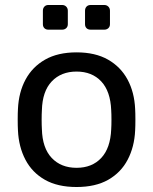

<svg xmlns="http://www.w3.org/2000/svg" viewBox="-20 -740 614 770"><path d="M287 10Q211 10 160 -19Q109 -48 82 -99.5Q55 -151 52 -217Q51 -234 51 -260.5Q51 -287 52 -303Q55 -370 82.5 -421Q110 -472 161 -501Q212 -530 287 -530Q362 -530 413 -501Q464 -472 491.5 -421Q519 -370 522 -303Q523 -287 523 -260.5Q523 -234 522 -217Q519 -151 492 -99.5Q465 -48 414 -19Q363 10 287 10ZM287 -67Q349 -67 386 -106.5Q423 -146 426 -222Q427 -237 427 -260Q427 -283 426 -298Q423 -374 386 -413.5Q349 -453 287 -453Q225 -453 187.5 -413.5Q150 -374 148 -298Q147 -283 147 -260Q147 -237 148 -222Q150 -146 187.5 -106.5Q225 -67 287 -67ZM344 -621Q333 -621 327 -627Q321 -633 321 -643V-697Q321 -707 327 -713.5Q333 -720 344 -720H398Q408 -720 414.5 -713.5Q421 -707 421 -697V-643Q421 -633 414.5 -627Q408 -621 398 -621ZM174 -621Q164 -621 158 -627Q152 -633 152 -643V-697Q152 -707 158 -713.5Q164 -720 174 -720H229Q239 -720 245.5 -713.5Q252 -707 252 -697V-643Q252 -633 245.5 -627Q239 -621 229 -621Z"/></svg>

Font: RubikRegular
Style: Regular
Weight: 400
Designer: Hubert and Fischer
Foundry: Hubert and Fischer
Version: Version 2.300;gftools[0.9.30]